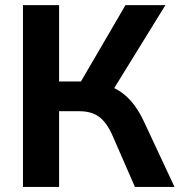

<svg xmlns="http://www.w3.org/2000/svg" viewBox="-20 -739 712 759"><path d="M70.8 -718.8H213.6V-417H313.7L289.8 -399.4L476.1 -718.8H634L420.4 -372.8L363.8 -412.1Q428.5 -400.9 472.7 -364.1Q516.8 -327.4 549.3 -257.8L669.9 0H513.4L423.8 -205.3Q400.9 -255.9 371.2 -277.6Q341.6 -299.3 293.7 -299.3H213.6V0H70.8Z"/></svg>

Font: Min Sans VF VF
Style: Regular
Weight: 400
Designer: Jinseong-Kim, NotoSansCJK, Nunito
Foundry: Jinseong-Kim
Version: Version 1.420;Glyphs 3.1.2 (3151)